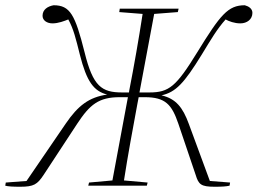

<svg xmlns="http://www.w3.org/2000/svg" viewBox="-39 -707 981 731"><path d="M778 4C805 4 822 3 835 0L837 -12L760 -18L680 -235C657 -298 631 -331 576 -344C630 -356 662 -390 729 -499C765 -558 787 -596 820 -633C832 -626 854 -618 876 -618C901 -618 922 -633 922 -658C922 -674 908 -683 893 -687C829 -687 800 -651 712 -508C632 -378 605 -355 530 -355H492L548 -654L638 -661L641 -674H417L415 -661L504 -654C489 -557 472 -459 453 -362L452 -355H426C348 -355 315 -378 283 -508C247 -651 228 -687 165 -687C143 -683 123 -671 123 -647C123 -629 140 -618 161 -618C183 -618 206 -627 221 -633C241 -597 250 -559 265 -499C291 -396 318 -360 369 -347C300 -337 258 -305 211 -236L62 -18L-17 -12L-19 0C-8 3 11 4 38 4C90 4 103 -5 127 -41L255 -236C303 -309 337 -337 417 -337H448L389 -20L300 -12L297 0H520L523 -12L433 -20C448 -117 466 -214 484 -311L489 -337H512C591 -337 615 -309 640 -236L706 -41C717 -5 726 4 778 4Z"/></svg>

Font: Source Serif 4 Display Light
Style: Italic
Weight: 300
Italic angle: -12°
Designer: Frank Grießhammer
Foundry: Adobe Systems Incorporated
Version: Version 4.004;hotconv 1.0.117;makeotfexe 2.5.65602